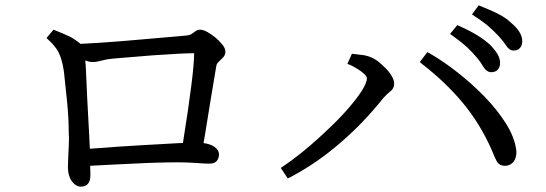

<svg xmlns="http://www.w3.org/2000/svg" viewBox="-20 -744 2040 718"><path d="M708 -545ZM404 -525Q380 -523 360.5 -517.5Q341 -512 327.5 -512Q314 -512 299 -518Q300 -510 301 -490Q302 -463 306 -379Q310 -295 313 -249Q315 -216 316 -188Q338 -189 363 -191Q407 -195 510.5 -201Q614 -207 653 -209H654Q660 -209 664 -209Q706 -471 706 -545Q663 -545 550 -537Q426 -527 404 -525ZM708 -625Q717 -633 728.5 -633Q740 -633 756 -624Q789 -605 810 -579Q823 -564 823 -550.5Q823 -537 812 -527L797 -512Q791 -507 789 -498Q786 -481 780 -444Q774 -407 766 -360Q758 -313 752 -274Q746 -235 741 -209Q770 -205 784.5 -193Q799 -181 799 -166.5Q799 -152 790.5 -142Q782 -132 762 -132Q748 -132 714 -134.5Q680 -137 642 -137Q604 -137 542 -135L412 -129L317 -124Q318 -108 318 -88Q318 -68 309 -57Q300 -46 282 -46Q269 -46 258 -56Q234 -77 234 -120Q234 -130 235 -152.5Q236 -175 237 -195Q238 -215 238 -227Q238 -239 237 -249V-250Q237 -302 231 -362Q222 -452 219 -477Q211 -532 192 -560Q180 -578 161 -595L154 -602L180 -633Q216 -619 238 -608.5Q260 -598 281 -580Q347 -583 434 -590Q599 -604 631 -607Q663 -610 675 -611Q689 -612 695.5 -616.5Q702 -621 708 -625Z M1910 -187Q1911 -181 1911 -172Q1911 -163 1908 -154Q1903 -139 1893 -132Q1883 -124 1868 -124Q1847 -124 1837 -142Q1830 -155 1818 -185Q1775 -282 1710.5 -359.5Q1646 -437 1558 -505L1550 -512L1578 -549L1586 -545Q1638 -515 1692 -472.5Q1746 -430 1793 -381.5Q1840 -333 1871.5 -283Q1903 -233 1910 -187ZM1454 -431Q1454 -412 1438 -401Q1428 -393 1414 -378Q1341 -286 1254 -211Q1167 -135 1065 -81L1056 -77L1030 -116Q1114 -172 1202 -256Q1244 -295 1278 -333.5Q1312 -372 1332 -403Q1352 -434 1352 -452Q1352 -458 1342 -467.5Q1332 -477 1316.5 -486.5Q1301 -496 1290 -501L1279 -505L1296 -543L1329 -539Q1365 -536 1393 -515Q1408 -503 1422 -489Q1436 -475 1445 -459.5Q1454 -444 1454 -431ZM1891 -659Q1933 -624 1933 -590Q1933 -574 1924.5 -564.5Q1916 -555 1900 -555Q1884 -555 1871 -576Q1863 -589 1845.5 -608Q1828 -627 1807.5 -645Q1787 -663 1745 -690L1770 -724Q1816 -706 1845 -691Q1874 -676 1891 -659ZM1811 -578Q1830 -559 1840 -542.5Q1850 -526 1850 -509Q1850 -492 1841 -483Q1832 -474 1817 -474Q1800 -474 1787 -495Q1770 -526 1726 -568Q1704 -588 1673 -610L1663 -617L1690 -650Q1771 -615 1811 -578Z"/></svg>

Font: Early Summer Mincho Screen
Style: Regular
Weight: 400
Designer: GuiWonder
Version: Version 1.002